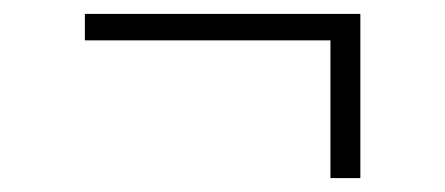

<svg xmlns="http://www.w3.org/2000/svg" viewBox="-20 -379 640 276"><path d="M455 -123V-321H102V-359H498V-123Z"/></svg>

Font: Iosevka Slab XLtEx
Style: Regular
Weight: 200
Width: 7
Monospace: yes
Designer: Belleve Invis
Foundry: Belleve Invis
Version: Version 11.1.0; ttfautohint (v1.8.3)